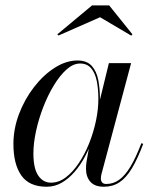

<svg xmlns="http://www.w3.org/2000/svg" viewBox="-20 -700 585 730"><path d="M157.5 10Q91 10 61 -33Q31 -76 31 -152.5Q31 -210 52.2 -266.2Q73.5 -322.5 109 -368.5Q144.5 -414.5 187.8 -442.2Q231 -470 274.5 -470Q310.5 -470 329 -449.2Q347.5 -428.5 353.8 -395Q360 -361.5 360 -324.5Q360 -291 353.5 -253.2Q347 -215.5 334.5 -178Q322 -140.5 304.2 -106.8Q286.5 -73 263.8 -46.8Q241 -20.5 214.5 -5.2Q188 10 157.5 10ZM174 -5.5Q203.5 -5.5 230 -25.5Q256.5 -45.5 279.2 -79.2Q302 -113 318.8 -154.8Q335.5 -196.5 344.8 -240.5Q354 -284.5 354 -324Q354 -362 347.8 -392.5Q341.5 -423 326.2 -440.8Q311 -458.5 284.5 -458.5Q258.5 -458.5 233 -435.8Q207.5 -413 184.8 -375.5Q162 -338 144.5 -292.8Q127 -247.5 117 -201.5Q107 -155.5 107 -116.5Q107 -60 125.2 -32.8Q143.5 -5.5 174 -5.5ZM375 10Q340 10 323.5 -9Q307 -28 307 -58Q307 -66.5 307.5 -73.2Q308 -80 309 -85L321 -154L344.5 -229L358 -312.5L394 -460H478.5L365.5 -37Q363.5 -29.5 363.5 -21Q363.5 -12.5 368.2 -6.5Q373 -0.5 384 -0.5Q411 -0.5 433.2 -16.5Q455.5 -32.5 476 -66.5Q496.5 -100.5 517.5 -155.5L524.5 -153Q503 -95.5 481.2 -59.5Q459.5 -23.5 434 -6.8Q408.5 10 375 10ZM202.5 -565 198 -569.5 330 -679.5H395L483.5 -569.5L479 -564.5L360.5 -634.5Z"/></svg>

Font: Bodoni Moda 28pt
Style: Italic
Weight: 400
Italic angle: -13°
Designer: Owen Earl
Foundry: indestructible type
Version: Version 2.004